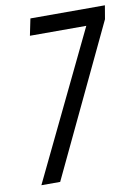

<svg xmlns="http://www.w3.org/2000/svg" viewBox="-82 -769 598 825"><g transform="rotate(-10 217.0 -357.0)"><path d="M31 0 340 -641H94L109 -714H434L424 -655L113 0Z"/></g></svg>

Font: Noto Sans UI Condensed
Style: Italic
Weight: 400
Width: 3
Italic angle: -12°
Designer: Monotype Design Team
Foundry: Monotype Imaging Inc.
Version: Version 1.901